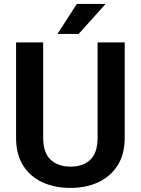

<svg xmlns="http://www.w3.org/2000/svg" viewBox="-20 -921 697 951"><path d="M463.4 -710.9H597.7V-238.8Q597.7 -157.2 562.5 -101.8Q527.3 -46.4 466.8 -18.3Q406.2 9.8 329.1 9.8Q251 9.8 189.9 -18.3Q128.9 -46.4 94.2 -101.8Q59.6 -157.2 59.6 -238.8V-710.9H193.8V-238.8Q193.8 -164.6 230.5 -130.1Q267.1 -95.7 329.1 -95.7Q392.1 -95.7 427.7 -130.1Q463.4 -164.6 463.4 -238.8ZM264.6 -752.9 360.4 -901.4H502.9L369.6 -752.9Z"/></svg>

Font: Vazirmatn RD UI SemiBold
Style: Regular
Weight: 600
Designer: Saber Rastikerdar
Foundry: Saber Rastikerdar
Version: Version 33.003